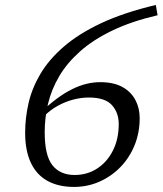

<svg xmlns="http://www.w3.org/2000/svg" viewBox="-20 -726 640 756"><path d="M593.5 -706.5 600.5 -666Q497.5 -642 421.8 -605.5Q346 -569 294.8 -523.2Q243.5 -477.5 213 -425.5Q182.5 -373.5 169.2 -317.8Q156 -262 156 -205.5Q156 -113.5 186.5 -75.2Q217 -37 274 -37Q323 -37 362.2 -62.2Q401.5 -87.5 424.5 -133Q447.5 -178.5 447.5 -238Q447.5 -282 420.8 -312Q394 -342 329.5 -342Q300 -342 269 -334Q238 -326 209 -310.2Q180 -294.5 156 -271L139 -281.5Q172 -314 203 -337Q234 -360 263.2 -374.5Q292.5 -389 320.2 -395.8Q348 -402.5 374.5 -402.5Q427.5 -402.5 461.8 -383.5Q496 -364.5 513 -332.5Q530 -300.5 530 -261Q530 -203.5 510 -154.2Q490 -105 454.2 -68.2Q418.5 -31.5 371.8 -10.8Q325 10 271.5 10Q210.5 10 167.5 -13.5Q124.5 -37 101.8 -84.5Q79 -132 79 -203.5Q79 -261.5 92.5 -320.2Q106 -379 139.2 -435.2Q172.5 -491.5 231 -542.2Q289.5 -593 378.5 -634.8Q467.5 -676.5 593.5 -706.5Z"/></svg>

Font: Newsreader 14pt
Style: Italic
Weight: 400
Italic angle: -17°
Designer: Hugues Gentile
Foundry: Production Type
Version: Version 1.003